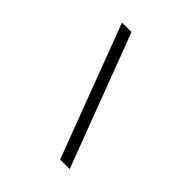

<svg xmlns="http://www.w3.org/2000/svg" viewBox="-199 -864 997 997"><g transform="rotate(45 300.0 -365.0)"><path d="M401 0 125 -730H195L471 0Z"/></g></svg>

Font: Tiny ExtraLight
Style: Regular
Weight: 200
Monospace: yes
Designer: Philipp Nurullin, Konstantin Bulenkov
Foundry: JetBrains
Version: Version 2.251; ttfautohint (v1.8.4.7-5d5b)